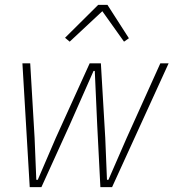

<svg xmlns="http://www.w3.org/2000/svg" viewBox="-20 -768 712 788"><path d="M72 -508H104L122 -202L129 -30H135L209 -202L348 -508H394L412 -202L419 -30H425L500 -202L638 -508H672L440 0H392L379 -254L369 -477H364L265 -253L150 0H102ZM421 -748 509 -611 489 -597 400 -722 266 -597 247 -613 383 -748Z"/></svg>

Font: IBM Plex Sans Cond ExtLt
Style: Italic
Weight: 200
Width: 3
Italic angle: -11°
Designer: Mike Abbink, Paul van der Laan, Pieter van Rosmalen
Foundry: Bold Monday
Version: Version 1.3